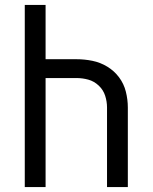

<svg xmlns="http://www.w3.org/2000/svg" viewBox="-20 -755 616 775"><path d="M80 0H164V-440H288Q313 -440 336.5 -433.5Q360 -427 378.5 -409.5Q397 -392 404.5 -368.5Q412 -345 412 -321V0H496V-321Q496 -353 488 -385Q480 -417 460.5 -443Q441 -469 413 -486Q385 -503 353 -509.5Q321 -516 288 -516H164V-735H80Z"/></svg>

Font: Iosevka SS01 Extended
Style: Regular
Weight: 400
Width: 7
Monospace: yes
Designer: Belleve Invis
Foundry: Belleve Invis
Version: Version 3.4.7; ttfautohint (v1.8.3)